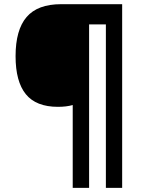

<svg xmlns="http://www.w3.org/2000/svg" viewBox="-20 -780 695 927"><path d="M569.8 127H491.2V-662.1H410.2V127H331.1V-272.9Q300.8 -264.2 259.8 -264.2Q154.3 -264.2 104.7 -325.2Q55.2 -386.2 55.2 -508.8Q55.2 -635.7 108.4 -697.8Q161.6 -759.8 274.9 -759.8H569.8Z"/></svg>

Font: CAA NEO Sans
Style: Bold
Weight: 700
Version: Version 1.10